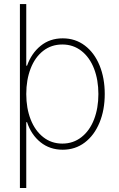

<svg xmlns="http://www.w3.org/2000/svg" viewBox="-20 -727 584 946"><path d="M109.4 -707V-403.3H113.3Q134.8 -464.4 180.2 -501.2Q225.6 -538.1 289.1 -538.1Q351.1 -538.1 397.9 -502.7Q444.8 -467.3 470.5 -404.8Q496.1 -342.3 496.1 -263.7Q496.1 -185.1 470.2 -122.6Q444.3 -60.1 397.5 -24.7Q350.6 10.7 289.1 10.7Q225.6 10.7 179.7 -26.1Q133.8 -63 113.3 -125H109.4V199.2H78.1V-707ZM287.1 -507.8Q232.9 -507.8 192.6 -476.3Q152.3 -444.8 130.9 -389.2Q109.4 -333.5 109.4 -263.7Q109.4 -193.8 131.1 -138.4Q152.8 -83 193.1 -51.3Q233.4 -19.5 287.1 -19.5Q340.8 -19.5 381.3 -51.3Q421.9 -83 443.4 -138.7Q464.8 -194.3 464.8 -263.7Q464.8 -333 443.4 -388.7Q421.9 -444.3 381.3 -476.1Q340.8 -507.8 287.1 -507.8Z"/></svg>

Font: Pretendard Std Thin
Style: Regular
Weight: 100
Designer: Base glyphs from Inter by Rasmus Andersson; Hangeul glyphs from Noto Sans CJK(Source Han Sans) by Jang Soo-young and Kan
Foundry: Kil Hyung-jin
Version: Version 1.309